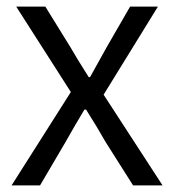

<svg xmlns="http://www.w3.org/2000/svg" viewBox="-20 -560 526 580"><path d="M194 -282 29 -540H117L193 -417Q210 -387 248 -327H252L277 -372L302 -417L373 -540H457L293 -274L471 0H382L299 -131Q273 -177 240 -229H235Q223 -209 206 -180L178 -131L101 0H15Z"/></svg>

Font: Noto Sans CJK KR DemiLight
Style: Regular
Weight: 350
Designer: Ryoko NISHIZUKA à€õÀ (kana & ideographs); Paul D. Hunt (Latin, Greek & Cyrillic); Wenlong ZHANG NG  (bopomofo); Sandoll 
Foundry: Adobe Systems Incorporated
Version: Version 1.004 April 21, 2017